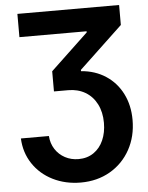

<svg xmlns="http://www.w3.org/2000/svg" viewBox="-60 -756 782 1014"><g transform="rotate(-5 330.5 -248.5)"><path d="M326.4 85.1Q372.3 85.1 406.3 61.8Q440.3 38.4 458.1 -2.1Q476 -42.7 476 -94.4Q476 -151.2 454.1 -193.8Q432.3 -236.3 393.2 -259.3Q354 -282.2 303.4 -282.2H227.5V-389.2L427 -577.8V-583.7H70.8V-707H610V-601.1L379.2 -383.2V-376.4Q453.4 -370.7 509.8 -333.7Q566.1 -296.7 597 -235.4Q628 -174 628 -96.4Q628 -8.7 589.6 60.9Q551.1 130.6 482.8 170.1Q414.5 209.5 327.6 209.5Q245.8 209.5 179.4 176.2Q113.1 142.9 74.1 83.8Q35.1 24.7 31.9 -50H180.3Q183.1 -10.4 202.8 20.2Q222.6 50.7 254.8 67.9Q287.1 85.1 326.4 85.1Z"/></g></svg>

Font: Pretendard JP Variable
Style: Regular
Weight: 400
Designer: Base glyphs from Inter by Rasmus Andersson; Hangul glyphs from Noto Sans CJK(Source Han Sans) by Jang Soo-young and Kang
Foundry: Kil Hyung-jin
Version: Version 1.307;Glyphs 3.2 (3192)